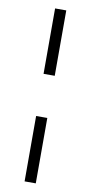

<svg xmlns="http://www.w3.org/2000/svg" viewBox="-91 -789 416 879"><g transform="rotate(10 117.0 -350.0)"><path d="M91 -448V-752H143V-448ZM91 52V-252H143V52Z"/></g></svg>

Font: Pathway Gothic One
Style: Regular
Weight: 400
Version: Version 1.003; ttfautohint (v1.8.4.7-5d5b);gftools[0.9.26]